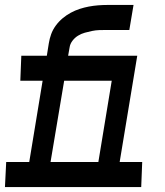

<svg xmlns="http://www.w3.org/2000/svg" viewBox="-44 -755 664 775"><path d="M160 -101H353L407 -429H215ZM-24 0 -19 -101H74L128 -429H38L42 -530H145L153 -580Q156 -599 162.5 -617Q169 -635 181 -651.5Q193 -668 208.5 -681Q224 -694 241.5 -703.5Q259 -713 277.5 -719Q296 -725 314.5 -728.5Q333 -732 352 -733.5Q371 -735 389 -735H495L478 -634H385Q370 -634 356 -633.5Q342 -633 327.5 -630Q313 -627 298.5 -623Q284 -619 271 -611Q258 -603 248.5 -590.5Q239 -578 237 -564L231 -530H510L439 -101H530L526 0Z"/></svg>

Font: Iosevka Slab Extended Oblique
Style: Bold
Weight: 700
Width: 7
Italic angle: -9°
Monospace: yes
Designer: Belleve Invis
Foundry: Belleve Invis
Version: Version 11.1.1; ttfautohint (v1.8.3)